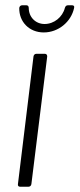

<svg xmlns="http://www.w3.org/2000/svg" viewBox="-20 -708 302 728"><path d="M146 -585C201 -585 250 -625 261 -678C263 -685 259 -688 253 -688H238C232 -688 228 -685 226 -678C217 -643 185 -617 149 -617C115 -617 89 -643 89 -678C89 -685 85 -688 80 -688H64C58 -688 54 -684 53 -678C52 -625 91 -585 146 -585ZM56 0H88C94 0 98 -4 99 -10L159 -494C159 -500 156 -504 150 -504H118C112 -504 108 -500 107 -494L48 -10C47 -4 50 0 56 0Z"/></svg>

Font: Barlow Semi Condensed Light
Style: Italic
Weight: 300
Width: 4
Italic angle: -7°
Designer: Jeremy Tribby
Foundry: Tribby Type
Version: Version 1.422;hotconv 1.0.109;makeotfexe 2.5.65596